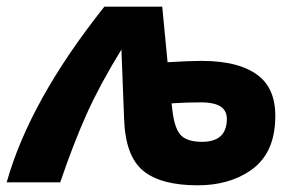

<svg xmlns="http://www.w3.org/2000/svg" viewBox="-40 -545 894 574"><path d="M562 -363Q680 -363 736.5 -315.5Q793 -268 781 -163Q771 -77 707 -34Q643 9 551 9Q441 9 388 -34.5Q335 -78 331 -189L323 -397Q258 -291 219 -204Q180 -117 140 0H-20Q49 -245 272 -525H445L461 -359Q529 -363 562 -363ZM638 -184Q640 -212 621 -225.5Q602 -239 560 -239Q516 -239 473 -236L476 -210Q483 -157 502.5 -139Q522 -121 564 -121Q635 -121 638 -184Z"/></svg>

Font: Raleway-v4020 ExtraBold
Style: Italic
Weight: 800
Italic angle: -12°
Designer: Matt McInerney, Pablo Impallari, Rodrigo Fuenzalida
Foundry: Matt McInerney, Pablo Impallari, Rodrigo Fuenzalida
Version: Version 4.020;PS 004.020;hotconv 1.0.88;makeotf.lib2.5.64775